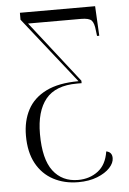

<svg xmlns="http://www.w3.org/2000/svg" viewBox="-55 -577 577 857"><g transform="rotate(-5 234.0 -148.0)"><path d="M261 240Q199 240 150 214Q101 188 73.5 137.5Q46 87 46 13Q46 -53 72.5 -103Q99 -153 155.5 -181Q212 -209 301 -209L67 -505V-536H404L411 -403H401L398 -427Q395 -461 383.5 -473Q372 -485 336 -485H99L314 -210V-199H293Q197 -199 153 -145Q109 -91 109 11Q109 124 149.5 177Q190 230 261 230Q313 230 350.5 201.5Q388 173 397 114Q423 119 423 146Q423 168 403 189.5Q383 211 346.5 225.5Q310 240 261 240Z"/></g></svg>

Font: Noto Serif Display SemiCondensed Light
Style: Regular
Weight: 300
Width: 4
Designer: Monotype Design Team
Foundry: Monotype Imaging Inc.
Version: Version 2.009